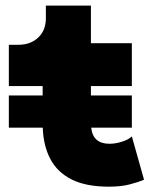

<svg xmlns="http://www.w3.org/2000/svg" viewBox="-20 -665 557 699"><path d="M12.2 -200.2V-317.4H135.3V-351.6H12.2V-502H47.4Q91.3 -502 119.1 -528.3Q147 -554.7 147 -598.6V-644.5H311V-507.8H460V-351.6H311V-317.4H460V-200.2H312Q318.4 -141.6 378.4 -141.6Q400.4 -141.6 424.3 -149.2Q448.2 -156.7 460 -168.5L504.4 -10.7Q483.9 -2 452.4 6.3Q420.9 14.6 376.5 14.6Q292 14.6 239.7 -12.2Q187.5 -39.1 162.6 -87.4Q137.7 -135.7 135.7 -200.2Z"/></svg>

Font: Giphurs Black
Style: Regular
Weight: 900
Version: Version 0.920; ttfautohint (v1.8.4.7-5d5b)